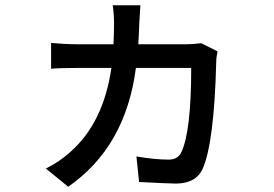

<svg xmlns="http://www.w3.org/2000/svg" viewBox="-20 -641 1040 729"><path d="M806 -446Q801 -424 801 -405Q793 -97 749 1Q723 56 647 56Q625 56 508 50L498 -47Q568 -35 620 -35Q655 -35 668 -62Q706 -141 706 -383H496Q457 -83 239 68L154 -1Q205 -26 247 -64Q373 -175 403 -383H272Q206 -383 174 -380V-478Q226 -473 272 -473H411Q413 -523 413 -551Q413 -589 408 -621H513Q512 -612 509 -554Q507 -500 505 -473H689Q712 -473 744 -477Z"/></svg>

Font: Noto Sans S Chinese Medium
Style: Regular
Weight: 500
Designer: Ryoko NISHIZUKA  (kana & ideographs); Paul D. Hunt (Latin, Greek & Cyrillic); Wenlong ZHANG  (bopomofo); Sandoll Communi
Foundry: Adobe Systems Incorporated
Version: Version 1.000;PS 1;hotconv 1.0.78;makeotf.lib2.5.61930